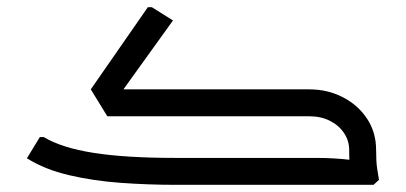

<svg xmlns="http://www.w3.org/2000/svg" viewBox="-20 -515 1131 535"><path d="M816 0V-75H862Q887 -75 911.5 -73.5Q936 -72 952 -70Q968 -68 968 -68V0ZM962 0Q960 -13 956.5 -36Q953 -59 953 -97H1028Q1028 -64 1031 -45Q1034 -26 1036 -14L1021 0ZM279 -191 233 -266H802V-191ZM293 -223 233 -266 392 -495H403L462 -458ZM468 0Q393 0 316.5 -5.5Q240 -11 172 -27Q104 -43 55 -74L91 -133H102Q152 -103 241 -89Q330 -75 468 -75H816V0ZM953 -97Q953 -123 938.5 -144.5Q924 -166 899 -178.5Q874 -191 842 -191H471V-202L479 -266H842Q893 -266 935.5 -244Q978 -222 1003 -184Q1028 -146 1028 -97Z"/></svg>

Font: Fustat
Style: Regular
Weight: 400
Designer: Mohamed Gaber, Khaled Hosny, Laura Garcia Mut
Foundry: Kief Type Foundry, Alif Type Foundry, Hard Type Foundry
Version: Version 1.007